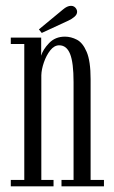

<svg xmlns="http://www.w3.org/2000/svg" viewBox="-20 -656 401 676"><path d="M18 0V-22.5H65.5V-501H18V-523.5H125V-460Q131 -481.5 152.8 -504.2Q174.5 -527 208.5 -527Q230 -527 250.8 -516.2Q271.5 -505.5 285.2 -473.2Q299 -441 299 -377.5V-22.5H346V0H196.5V-22.5H239V-367Q239 -435.5 226.8 -466Q214.5 -496.5 188.5 -496.5Q171 -496.5 157 -478.8Q143 -461 134.5 -436.2Q126 -411.5 125.5 -391V-22.5H168.5V0ZM127 -540 117 -552.5 201 -622Q216.5 -635.5 230 -635.5Q242.5 -635.5 249 -624Q251.5 -619.5 251.5 -614.5Q251.5 -605 242.2 -597Q233 -589 221 -583.5Z"/></svg>

Font: Imbue 50pt Light
Style: Regular
Weight: 300
Designer: Tyler Finck
Foundry: Etcetera Type Company
Version: Version 1.102; ttfautohint (v1.8.3)